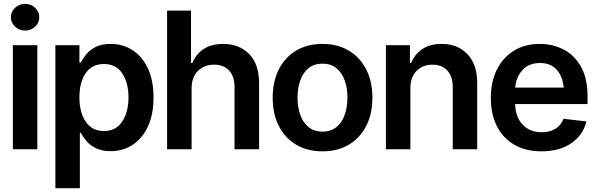

<svg xmlns="http://www.w3.org/2000/svg" viewBox="-20 -783 3123 1007"><path d="M47.4 0V-545.9H175.8V0ZM111.8 -622.6Q81.1 -622.6 59.1 -643.1Q37.1 -663.6 37.1 -692.4Q37.1 -721.7 59.1 -742.2Q81.1 -762.7 111.8 -762.7Q142.1 -762.7 164.1 -742.2Q186 -721.7 186 -692.4Q186 -663.6 164.1 -643.1Q142.1 -622.6 111.8 -622.6Z M270.5 204.1V-545.9H396.5V-455.6H404.3Q414.1 -475.1 432.1 -497.8Q450.2 -520.5 481.2 -536.6Q512.2 -552.7 560.5 -552.7Q623.5 -552.7 674.3 -520.5Q725.1 -488.3 755.1 -425.5Q785.2 -362.8 785.2 -272Q785.2 -182.1 755.6 -119.1Q726.1 -56.2 675.3 -23.2Q624.5 9.8 560.1 9.8Q513.7 9.8 482.7 -5.9Q451.7 -21.5 432.9 -43.9Q414.1 -66.4 404.3 -86.4H398.9V204.1ZM524.9 -95.7Q588.4 -95.7 621.1 -145.8Q653.8 -195.8 653.8 -272.5Q653.8 -348.6 621.3 -397.9Q588.9 -447.3 524.9 -447.3Q462.9 -447.3 429.7 -399.7Q396.5 -352.1 396.5 -272.5Q396.5 -193.4 429.9 -144.5Q463.4 -95.7 524.9 -95.7Z M984.9 -319.3V0H856.4V-727.5H981.9V-452.6H988.8Q1007.8 -499 1047.9 -525.9Q1087.9 -552.7 1150.9 -552.7Q1235.4 -552.7 1287.1 -499.3Q1338.9 -445.8 1338.9 -347.2V0H1210V-327.1Q1210 -382.3 1181.6 -413.1Q1153.3 -443.8 1102.5 -443.8Q1051.3 -443.8 1018.1 -411.1Q984.9 -378.4 984.9 -319.3Z M1671.4 10.7Q1591.3 10.7 1532.7 -24.4Q1474.1 -59.6 1442.1 -122.8Q1410.2 -186 1410.2 -270.5Q1410.2 -355 1442.1 -418.5Q1474.1 -481.9 1532.7 -517.3Q1591.3 -552.7 1671.4 -552.7Q1751 -552.7 1809.8 -517.3Q1868.7 -481.9 1900.9 -418.5Q1933.1 -355 1933.1 -270.5Q1933.1 -186 1900.9 -122.8Q1868.7 -59.6 1809.8 -24.4Q1751 10.7 1671.4 10.7ZM1671.4 -92.8Q1715.3 -92.8 1744.4 -116.5Q1773.4 -140.1 1787.8 -180.7Q1802.2 -221.2 1802.2 -270.5Q1802.2 -320.8 1787.8 -361.3Q1773.4 -401.9 1744.4 -425.5Q1715.3 -449.2 1671.4 -449.2Q1627.4 -449.2 1598.4 -425.5Q1569.3 -401.9 1554.9 -361.3Q1540.5 -320.8 1540.5 -270.5Q1540.5 -221.2 1554.9 -180.7Q1569.3 -140.1 1598.4 -116.5Q1627.4 -92.8 1671.4 -92.8Z M2132.3 -319.3V0H2003.9V-545.9H2129.9V-452.6H2136.2Q2154.8 -498.5 2194.8 -525.6Q2234.9 -552.7 2295.9 -552.7Q2380.4 -552.7 2431.6 -499Q2482.9 -445.3 2482.9 -347.2V0H2354.5V-327.1Q2354.5 -381.8 2326.2 -412.8Q2297.9 -443.8 2248 -443.8Q2197.3 -443.8 2164.8 -411.1Q2132.3 -378.4 2132.3 -319.3Z M2819.3 10.7Q2737.3 10.7 2677.7 -23.7Q2618.2 -58.1 2586.2 -121.1Q2554.2 -184.1 2554.2 -269.5Q2554.2 -354 2585.9 -417.7Q2617.7 -481.4 2675.3 -517.1Q2732.9 -552.7 2811 -552.7Q2878.4 -552.7 2935.3 -523.7Q2992.2 -494.6 3026.9 -433.6Q3061.5 -372.6 3061.5 -277.3V-237.3H2681.6Q2684.1 -167 2722.2 -128.2Q2760.3 -89.4 2821.3 -89.4Q2862.8 -89.4 2892.6 -107.2Q2922.4 -125 2935.5 -160.2L3055.7 -146Q3038.6 -75.2 2976.6 -32.2Q2914.6 10.7 2819.3 10.7ZM2812 -452.6Q2753.9 -452.6 2720.2 -415.5Q2686.5 -378.4 2682.1 -323.7H2936.5Q2931.2 -382.3 2899.7 -417.5Q2868.2 -452.6 2812 -452.6Z"/></svg>

Font: Inter Tight SemiBold
Style: Regular
Weight: 600
Designer: Rasmus Andersson
Foundry: rsms
Version: Version 3.004; ttfautohint (v1.8.4.7-5d5b)